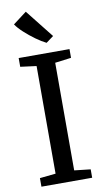

<svg xmlns="http://www.w3.org/2000/svg" viewBox="-107 -1044 586 1092"><g transform="rotate(-10 186.0 -498.0)"><path d="M132 -59V-680.5L39.5 -692.5V-743H333V-692.5L239.5 -680.5V-59L333 -48.5V0H40V-49.5ZM210.5 -801Q184.5 -813.5 152 -837Q119.5 -860.5 90.5 -887Q61.5 -913.5 46.5 -936L125 -995.5L254 -832.5L211.5 -801Z"/></g></svg>

Font: Merriweather
Style: Regular
Weight: 400
Designer: Eben Sorkin
Foundry: Eben Sorkin
Version: Version 2.100; ttfautohint (v1.7.19-72a1) -l 8 -r 50 -G 200 